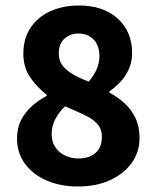

<svg xmlns="http://www.w3.org/2000/svg" viewBox="-20 -667 568 699"><path d="M263 12Q200 12 149.5 -10Q99 -32 70.5 -71.5Q42 -111 42 -162Q42 -201 56.5 -229.5Q71 -258 95.5 -280Q120 -302 150 -318V-322Q114 -350 89.5 -386Q65 -422 65 -472Q65 -526 91 -565.5Q117 -605 163 -626Q209 -647 268 -647Q356 -647 408.5 -599.5Q461 -552 461 -473Q461 -443 449.5 -416.5Q438 -390 419 -369.5Q400 -349 378 -334V-330Q408 -314 433 -291.5Q458 -269 473 -237.5Q488 -206 488 -164Q488 -114 460 -74.5Q432 -35 381.5 -11.5Q331 12 263 12ZM303 -370Q322 -392 332 -415Q342 -438 342 -463Q342 -488 333 -506Q324 -524 306.5 -534.5Q289 -545 265 -545Q236 -545 215 -526.5Q194 -508 194 -472Q194 -446 208 -428Q222 -410 246.5 -396Q271 -382 303 -370ZM266 -90Q290 -90 309.5 -98.5Q329 -107 340 -124.5Q351 -142 351 -169Q351 -197 334.5 -215.5Q318 -234 287.5 -248.5Q257 -263 217 -280Q196 -261 182 -234.5Q168 -208 168 -179Q168 -151 181.5 -131Q195 -111 217.5 -100.5Q240 -90 266 -90Z"/></svg>

Font: Source Sans 3
Style: Bold
Weight: 700
Designer: Paul D. Hunt
Foundry: Adobe
Version: Version 3.052;hotconv 1.1.0;makeotfexe 2.6.0